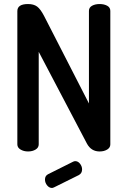

<svg xmlns="http://www.w3.org/2000/svg" viewBox="-20 -751 633 952"><path d="M66 -35V-696Q66 -731 119 -731Q147 -731 164 -718.5Q181 -706 199 -671L421 -238V-697Q421 -714 436.5 -722.5Q452 -731 474 -731Q496 -731 511.5 -722.5Q527 -714 527 -697V-35Q527 -19 511.5 -9.5Q496 0 474 0Q432 0 411 -39L172 -494V-35Q172 -19 156.5 -9.5Q141 0 119 0Q98 0 82 -9.5Q66 -19 66 -35ZM203 139Q203 121 218 113L342 51Q348 48 353 48Q367 48 377 61Q387 74 387 89Q387 108 371 117L250 177Q242 181 238 181Q224 181 213.5 168Q203 155 203 139Z"/></svg>

Font: TerminalDosisSemiBold
Style: Bold
Weight: 600
Designer: EdgarTolentino, PabloImpallari, IginoMarini
Foundry: EdgarTolentino, PabloImpallari, IginoMarini
Version: Version 1.006